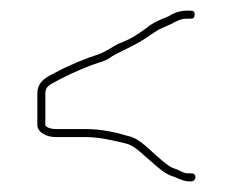

<svg xmlns="http://www.w3.org/2000/svg" viewBox="-20 -441 436 360"><path d="M84 -184H141C167 -184 195 -177 216 -172C229 -169 242 -157 251 -149L267 -135C276 -127 290 -115 302 -111C312 -108 321 -102 332 -101H339C348 -101 350 -116 339 -116H332C323 -116 315 -123 307 -125C297 -128 285 -139 277 -146C262 -158 242 -182 220 -186C197 -193 170 -199 141 -199H84C77 -199 65 -202 65 -207V-265C65 -275 69 -279 75 -283C100 -297 123 -308 152 -319C171 -326 176 -325 191 -336C209 -346 226 -353 243 -363C252 -368 273 -384 283 -388L301 -396C310 -401 319 -406 330 -406H338C343 -406 345 -409 345 -414C345 -419 343 -421 338 -421H330C316 -421 305 -416 295 -410C278 -403 269 -400 254 -388C236 -375 224 -367 202 -359C194 -355 176 -343 167 -340C139 -331 108 -318 84 -305C68 -297 50 -289 50 -265V-207C50 -193 67 -184 84 -184Z"/></svg>

Font: Electronic
Style: UltTh
Weight: 100
Version: Version 1.011